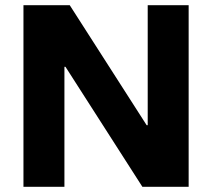

<svg xmlns="http://www.w3.org/2000/svg" viewBox="-20 -720 818 740"><path d="M707.1 -700V0H528.8L232.3 -462.6H228.3V0H70.4V-700H248.8L545.3 -237.4H549.3V-700Z"/></svg>

Font: Pathway Extreme 8pt Thin
Style: Regular
Weight: 100
Designer: Eduardo Rodriguez Tunni
Foundry: Eduardo Rodriguez Tunni
Version: Version 1.000